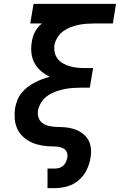

<svg xmlns="http://www.w3.org/2000/svg" viewBox="-20 -755 640 990"><path d="M225 215V114H264Q275 114 286.5 110.5Q298 107 307 98.5Q316 90 320.5 79Q325 68 327 57Q330 43 324.5 30Q319 17 307.5 10.5Q296 4 282 2Q268 0 254 0Q240 0 226 -1Q212 -2 198 -4.5Q184 -7 171 -10.5Q158 -14 145.5 -19.5Q133 -25 122 -32Q111 -39 101 -48Q91 -57 83 -67.5Q75 -78 69.5 -90Q64 -102 60.5 -115.5Q57 -129 56 -142.5Q55 -156 55.5 -170.5Q56 -185 58 -199Q62 -219 69.5 -238.5Q77 -258 90.5 -275Q104 -292 121.5 -305.5Q139 -319 158 -329Q177 -339 197 -346.5Q217 -354 237 -359Q212 -371 191.5 -388.5Q171 -406 158 -430Q145 -454 142 -482.5Q139 -511 144 -539Q146 -553 150 -566Q154 -579 160.5 -591Q167 -603 176 -614Q185 -625 196 -634H136L153 -735H578L562 -634H468Q447 -634 426.5 -632.5Q406 -631 385.5 -627Q365 -623 344.5 -615Q324 -607 306.5 -594.5Q289 -582 277 -563Q265 -544 261 -524Q258 -504 262 -485Q266 -466 277.5 -451.5Q289 -437 305 -428Q321 -419 339.5 -413.5Q358 -408 377.5 -406Q397 -404 417 -404H460L443 -303H400Q378 -303 356 -301.5Q334 -300 311.5 -295.5Q289 -291 267 -283Q245 -275 225.5 -261.5Q206 -248 193 -227.5Q180 -207 176 -185Q173 -167 178.5 -149.5Q184 -132 197.5 -121.5Q211 -111 228.5 -106.5Q246 -102 264.5 -101Q283 -100 301.5 -99.5Q320 -99 338 -95.5Q356 -92 372.5 -85.5Q389 -79 403 -69Q417 -59 427.5 -45.5Q438 -32 443.5 -15Q449 2 449.5 20.5Q450 39 447 57Q442 89 427.5 120Q413 151 387 173.5Q361 196 328.5 205.5Q296 215 264 215Z"/></svg>

Font: Iosevka Etoile Oblique
Style: Bold
Weight: 700
Italic angle: -9°
Designer: Belleve Invis
Foundry: Belleve Invis
Version: Version 15.5.2; ttfautohint (v1.8.4)